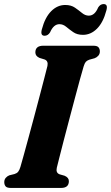

<svg xmlns="http://www.w3.org/2000/svg" viewBox="-20 -925 546 945"><path d="M259.5 -99Q254 -74 273.5 -67L298 -60Q319 -51 319 -33.5Q319 0 280.5 0H33.5Q14 0 7.5 -8Q1 -16 1 -28.5Q1 -41 8.2 -49.5Q15.5 -58 25.5 -62L51.5 -68.5Q63 -72 69.2 -79.5Q75.5 -87 80.5 -103.5Q86.5 -123.5 97 -162Q107.5 -200.5 121 -249.8Q134.5 -299 148.5 -351.8Q162.5 -404.5 175.5 -453.8Q188.5 -503 198.5 -541.8Q208.5 -580.5 213.5 -600.5Q218.5 -625.5 199 -632.5L174.5 -640Q154 -649 154 -667Q154 -700 193.5 -700H439Q458.5 -700 465 -692Q471.5 -684 471.5 -672Q471.5 -659.5 464 -651Q456.5 -642.5 446 -638.5L419 -631Q408 -627 402.2 -620.5Q396.5 -614 391.5 -597.5Q385 -576.5 373.8 -535.5Q362.5 -494.5 348.8 -442.5Q335 -390.5 320.5 -335.8Q306 -281 293.2 -231.8Q280.5 -182.5 271.5 -147Q262.5 -111.5 259.5 -99ZM388.5 -753.5Q359.5 -753.5 340.5 -766.8Q321.5 -780 306 -793Q290.5 -806 272.5 -806Q244 -806 226.5 -766Q216 -749 199.5 -749Q177.5 -749 186 -780.5Q201.5 -839.5 232 -870Q262.5 -900.5 301 -900.5Q330 -900.5 349 -887.2Q368 -874 383.8 -861Q399.5 -848 417 -848Q446.5 -848 463 -888Q473.5 -905 490 -905Q512.5 -905 503.5 -873.5Q488 -814.5 457.5 -784Q427 -753.5 388.5 -753.5Z"/></svg>

Font: Fraunces 72pt Soft
Style: Bold Italic
Weight: 700
Italic angle: -16°
Version: Version 1.000;[b76b70a41]